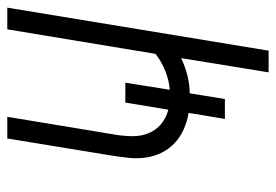

<svg xmlns="http://www.w3.org/2000/svg" viewBox="-138 -638 775 540"><g transform="rotate(-90 250.0 -367.5)"><path d="M317 0 357 -246Q334 -235 308.5 -228.5Q283 -222 258 -222L242 -123H186L203 -225Q179 -229 157.5 -238.5Q136 -248 119 -263.5Q102 -279 91.5 -300Q81 -321 77.5 -344.5Q74 -368 76.5 -392.5Q79 -417 83 -442L131 -735H192L142 -433Q138 -409 137.5 -384.5Q137 -360 145.5 -338.5Q154 -317 171.5 -302.5Q189 -288 212 -282L232 -403H288L268 -278Q294 -280 320.5 -290.5Q347 -301 369 -318L438 -735H499L378 0Z"/></g></svg>

Font: Iosevka Light Oblique
Style: Regular
Weight: 300
Italic angle: -9°
Monospace: yes
Designer: Belleve Invis
Foundry: Belleve Invis
Version: Version 32.5.0; ttfautohint (v1.8.4)